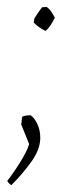

<svg xmlns="http://www.w3.org/2000/svg" viewBox="-20 -414 216 553"><path d="M111 -325Q92 -334 77 -349L79 -361Q84 -369 89.5 -377Q95 -385 101 -393L114 -394Q121 -390 127.5 -380.5Q134 -371 138 -363Q133 -353 126 -342Q119 -331 111 -325ZM13 119Q11 119 6 114Q1 109 1 107Q21 81 39.5 51Q58 21 64 1L41 -56Q42 -59 42.5 -66.5Q43 -74 44 -78Q49 -80 54.5 -81Q60 -82 68 -82Q79 -75 87.5 -57Q96 -39 96 -17Q96 16 70.5 51.5Q45 87 13 119Z"/></svg>

Font: Labrada ExtraLight
Style: Italic
Weight: 200
Italic angle: -7°
Designer: Mercedes Jáuregui
Foundry: Omnibus-Type Team
Version: Version 1.000; ttfautohint (v1.8.4.7-5d5b)